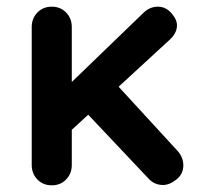

<svg xmlns="http://www.w3.org/2000/svg" viewBox="-20 -555 609 575"><path d="M135 0Q109 0 92 -17.5Q75 -35 75 -61V-474Q75 -500 92 -517.5Q109 -535 135 -535Q161 -535 178 -517.5Q195 -500 195 -474V-61Q195 -35 178 -17.5Q161 0 135 0ZM453 -535Q476 -535 493 -516Q510 -497 510 -479Q510 -455 486 -434L185 -157L180 -295L409 -516Q428 -535 453 -535ZM468 -1Q442 -1 424 -21L239 -217L330 -301L510 -105Q529 -85 529 -60Q529 -34 508.5 -17.5Q488 -1 468 -1Z"/></svg>

Font: Quicksand Variable Light
Style: Regular
Weight: 300
Designer: Andrew Paglinawan
Foundry: Andrew Paglinawan
Version: Version 3.004